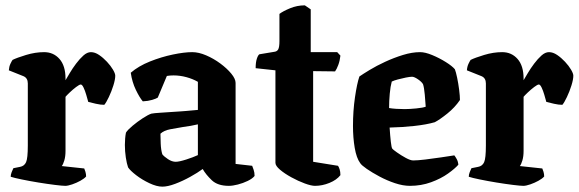

<svg xmlns="http://www.w3.org/2000/svg" viewBox="-20 -695 2166 718"><path d="M224 0Q214 0 185.5 -3.5Q157 -7 123.5 -12.5Q90 -18 61 -24Q32 -30 20 -34Q20 -42 23.5 -51Q27 -60 30 -66L55 -71Q71 -74 77.5 -88.5Q84 -103 84 -151V-383Q84 -403 68 -410L13 -432Q14 -446 19 -456.5Q24 -467 27 -471Q43 -479 77.5 -489.5Q112 -500 145 -500Q180 -500 202.5 -474.5Q225 -449 225 -401V-395Q231 -405 241 -422Q251 -439 264.5 -457Q278 -475 292 -487.5Q306 -500 320 -500Q335 -500 350.5 -489.5Q366 -479 380 -464Q394 -449 402.5 -434.5Q411 -420 411 -412Q411 -398 404 -375.5Q397 -353 387 -332Q377 -311 370 -303Q356 -303 338.5 -307Q321 -311 310 -314Q307 -325 302.5 -340.5Q298 -356 292.5 -367.5Q287 -379 282 -379Q277 -379 264.5 -369.5Q252 -360 240.5 -349Q229 -338 225 -333V-131Q225 -110 220.5 -95Q216 -80 211 -74L295 -65Q297 -61 299.5 -52.5Q302 -44 302 -35Q295 -27 280.5 -19Q266 -11 250 -5.5Q234 0 224 0Z M587 3Q566 3 538.5 -10Q511 -23 489 -40Q467 -57 459 -69Q454 -83 450.5 -106Q447 -129 447 -153Q447 -165 448 -177Q449 -189 451 -199Q457 -209 475.5 -224.5Q494 -240 514 -253Q534 -266 546 -270Q556 -272 580.5 -273.5Q605 -275 633 -277Q649 -278 656 -278.5Q663 -279 675.5 -280Q688 -281 720 -284V-389Q701 -400 677 -406.5Q653 -413 629 -413Q616 -413 604 -411L570 -330Q564 -326 549 -321.5Q534 -317 514 -316Q502 -330 488 -359Q474 -388 469 -423Q498 -448 540.5 -465Q583 -482 626 -491Q669 -500 699 -500Q723 -500 751 -488Q779 -476 804 -457.5Q829 -439 845 -419.5Q861 -400 861 -385V-82L923 -75Q925 -70 928.5 -60Q932 -50 932 -37Q924 -27 906.5 -18.5Q889 -10 869.5 -5Q850 0 836 0Q794 0 772 -21Q750 -42 738 -63Q719 -49 691 -33.5Q663 -18 635 -7.5Q607 3 587 3ZM637 -90Q650 -90 676.5 -98.5Q703 -107 720 -115V-230Q708 -227 693.5 -224.5Q679 -222 664 -220Q639 -216 616 -211.5Q593 -207 580 -195Q580 -181 581 -157.5Q582 -134 587 -118Q593 -110 608 -100Q623 -90 637 -90Z M1158 0Q1144 0 1119.5 -9Q1095 -18 1069.5 -32Q1044 -46 1027 -60.5Q1010 -75 1010 -86V-432L936 -440Q936 -462 940.5 -475.5Q945 -489 950 -492L1004 -501Q1016 -502 1020.5 -510.5Q1025 -519 1025 -541V-643Q1038 -653 1064.5 -664Q1091 -675 1120 -675L1142 -660V-500H1241L1253 -487Q1251 -468 1245 -452Q1239 -436 1233 -428L1151 -429V-90L1244 -75Q1247 -71 1250 -62Q1253 -53 1253 -40Q1239 -22 1212 -11Q1185 0 1158 0Z M1513 0Q1487 0 1457 -10Q1427 -20 1399 -35Q1371 -50 1351.5 -63.5Q1332 -77 1327 -85Q1313 -104 1306.5 -142Q1300 -180 1300 -224Q1300 -280 1307.5 -331.5Q1315 -383 1324 -409Q1337 -418 1362.5 -433.5Q1388 -449 1420.5 -464Q1453 -479 1487 -489.5Q1521 -500 1551 -500Q1570 -500 1596.5 -489Q1623 -478 1647 -463Q1671 -448 1681 -436Q1685 -426 1689.5 -404.5Q1694 -383 1697 -359.5Q1700 -336 1700 -321Q1681 -293 1653 -270.5Q1625 -248 1606 -238Q1575 -229 1529.5 -224Q1484 -219 1437 -218Q1439 -187 1441.5 -165Q1444 -143 1447 -139Q1449 -136 1464.5 -125Q1480 -114 1497.5 -104.5Q1515 -95 1525 -95Q1541 -95 1570.5 -98.5Q1600 -102 1629.5 -106.5Q1659 -111 1679 -114Q1683 -109 1688 -100Q1693 -91 1694 -79Q1682 -65 1655.5 -46Q1629 -27 1592 -13.5Q1555 0 1513 0ZM1493 -287Q1511 -287 1536.5 -289.5Q1562 -292 1572 -296Q1571 -314 1568.5 -341Q1566 -368 1562 -380Q1557 -389 1543 -398.5Q1529 -408 1521 -408Q1513 -408 1498 -405Q1483 -402 1468 -398Q1453 -394 1445 -390Q1440 -372 1437.5 -344.5Q1435 -317 1435 -291Q1446 -289 1462 -288Q1478 -287 1493 -287Z M1937 0Q1927 0 1898.5 -3.5Q1870 -7 1836.5 -12.5Q1803 -18 1774 -24Q1745 -30 1733 -34Q1733 -42 1736.5 -51Q1740 -60 1743 -66L1768 -71Q1784 -74 1790.5 -88.5Q1797 -103 1797 -151V-383Q1797 -403 1781 -410L1726 -432Q1727 -446 1732 -456.5Q1737 -467 1740 -471Q1756 -479 1790.5 -489.5Q1825 -500 1858 -500Q1893 -500 1915.5 -474.5Q1938 -449 1938 -401V-395Q1944 -405 1954 -422Q1964 -439 1977.5 -457Q1991 -475 2005 -487.5Q2019 -500 2033 -500Q2048 -500 2063.5 -489.5Q2079 -479 2093 -464Q2107 -449 2115.5 -434.5Q2124 -420 2124 -412Q2124 -398 2117 -375.5Q2110 -353 2100 -332Q2090 -311 2083 -303Q2069 -303 2051.5 -307Q2034 -311 2023 -314Q2020 -325 2015.5 -340.5Q2011 -356 2005.5 -367.5Q2000 -379 1995 -379Q1990 -379 1977.5 -369.5Q1965 -360 1953.5 -349Q1942 -338 1938 -333V-131Q1938 -110 1933.5 -95Q1929 -80 1924 -74L2008 -65Q2010 -61 2012.5 -52.5Q2015 -44 2015 -35Q2008 -27 1993.5 -19Q1979 -11 1963 -5.5Q1947 0 1937 0Z"/></svg>

Font: Texturina 72pt ExtraBold
Style: Regular
Weight: 800
Designer: Guillermo Torres Carreño
Foundry: Omnibus-Type
Version: Version 1.002; ttfautohint (v1.8.3)